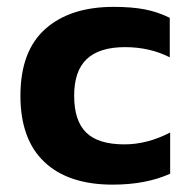

<svg xmlns="http://www.w3.org/2000/svg" viewBox="-20 -514 528 545"><path d="M463 -20.9V-137.8Q397.9 -104.2 333.2 -104.2Q258.9 -104.2 224.7 -137.7Q190.5 -171.2 190.5 -242.2Q190.5 -312.8 226.4 -346.5Q262.3 -380.2 334.9 -380.2Q405.1 -380.2 461.9 -351.3V-463.4Q427.6 -480.3 390.8 -487.4Q353.9 -494.5 302.5 -494.5Q179 -494.5 108.5 -431.7Q38 -368.9 38 -242.2Q38 -118.4 106 -54.2Q174 10.1 299.9 10.1Q394.2 10.1 463 -20.9Z"/></svg>

Font: Arad-FD-VF Thin
Style: Regular
Weight: 100
Designer: Mohammad Darvishi
Version: Version 1.010;September 21, 2024;FontCreator 15.0.0.2992 64-